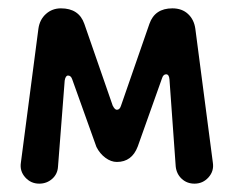

<svg xmlns="http://www.w3.org/2000/svg" viewBox="-20 -430 560 460"><path d="M74 10Q54 10 40.5 -5Q27 -20 30 -40L72 -361Q75 -383 90 -396.5Q105 -410 126 -410Q169 -410 182 -373L250 -177Q255 -167 260 -167Q267 -167 270 -177L338 -373Q351 -410 393 -410Q416 -410 430.5 -396.5Q445 -383 448 -361L490 -40Q493 -20 479.5 -5Q466 10 446 10Q428 10 415.5 -1.5Q403 -13 401 -31L386 -240Q385 -252 378 -252Q371 -252 368 -242L310 -79Q296 -42 260 -42Q246 -42 232.5 -52Q219 -62 211 -78L153 -240Q150 -249 143 -249Q137 -249 135 -237L119 -31Q118 -13 105 -1.5Q92 10 74 10Z"/></svg>

Font: Dongle
Style: Bold
Weight: 700
Designer: Yanghee Ryu
Foundry: Yanghee Ryu
Version: Version 2.000